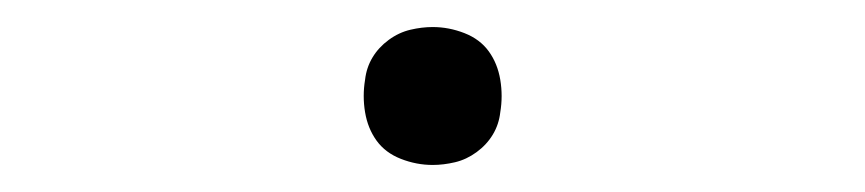

<svg xmlns="http://www.w3.org/2000/svg" viewBox="-20 -411 640 142"><path d="M300 -289Q288 -289 276.5 -293.5Q265 -298 258.5 -307Q252 -316 250 -328Q248 -340 250 -352Q251 -361 255.5 -368.5Q260 -376 267.5 -381.5Q275 -387 283.5 -389Q292 -391 300 -391Q312 -391 323.5 -386.5Q335 -382 341.5 -373Q348 -364 350 -352Q352 -340 350 -328Q349 -319 344.5 -311.5Q340 -304 332.5 -298.5Q325 -293 316.5 -291Q308 -289 300 -289Z"/></svg>

Font: Iosevka Slab XLtExObl
Style: Regular
Weight: 200
Width: 7
Italic angle: -9°
Monospace: yes
Designer: Belleve Invis
Foundry: Belleve Invis
Version: Version 11.1.1; ttfautohint (v1.8.3)